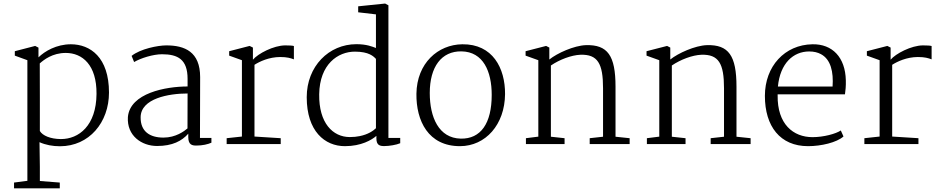

<svg xmlns="http://www.w3.org/2000/svg" viewBox="-20 -812 5290 1082"><path d="M202.6 -10.7C237.3 4.9 276.9 12.2 317.9 12.2C482.4 12.2 594.2 -122.1 594.2 -290.5C594.2 -488.8 488.8 -562.5 379.4 -562.5C298.3 -562.5 231.9 -523.4 196.8 -488.8V-543.5L178.2 -553.2L63.5 -523.4V-498.5L134.3 -472.7V207L59.1 216.8V249.5H316.9V216.8L204.6 208V127ZM204.6 -73.7V-263.2L204.1 -454.6C226.6 -474.6 275.4 -513.7 350.6 -513.7C444.3 -513.7 525.4 -445.8 523.9 -282.7C522.5 -104 424.3 -27.8 322.8 -28.3C263.7 -28.8 219.7 -47.9 204.6 -73.7Z M700.7 -152.3C694.3 -46.9 778.3 10.7 865.2 10.7C951.7 10.7 1004.9 -17.6 1041 -58.6V-39.1C1041 5.4 1064.5 8.3 1086.9 8.3C1120.6 8.3 1152.3 1 1171.4 -7.8V-34.7H1106.9L1107.9 -377.4C1107.9 -520.5 1021 -556.2 917.5 -556.2C869.6 -556.2 770.5 -536.6 721.7 -497.1L735.8 -462.4C772.9 -484.4 843.3 -506.3 893.1 -506.3C982.4 -506.3 1037.1 -477.1 1037.1 -367.7V-324.7C915 -324.7 712.4 -287.6 700.7 -152.3ZM772.5 -151.4C773.4 -257.3 931.2 -285.2 1037.1 -285.2C1036.6 -216.3 1036.6 -135.3 1036.6 -88.4C1018.6 -73.2 971.2 -36.6 900.9 -36.6C824.7 -36.6 771.5 -70.8 772.5 -151.4Z M1257.3 0H1562V-33.2L1414.1 -42.5V-446.8C1443.8 -465.8 1495.6 -490.2 1558.6 -490.7C1598.1 -490.7 1618.2 -484.4 1636.2 -477.5V-552.7C1628.9 -555.2 1609.4 -556.2 1587.9 -556.2C1522 -556.2 1433.1 -509.3 1405.3 -475.6V-543.9L1386.7 -553.2L1271.5 -523.4V-498.5L1343.3 -472.7V-42.5L1257.3 -33.2Z M1923.8 11.7C2015.6 11.7 2075.2 -23.4 2101.1 -46.4V-32.2C2101.1 7.8 2122.1 11.2 2146 11.2C2172.9 11.2 2214.4 4.4 2235.4 -4.9V-34.7H2168.9V-782.2L2150.4 -792L1998.5 -776.4V-742.7L2098.6 -731V-541.5C2078.1 -549.3 2046.4 -563 1988.3 -563C1833.5 -563 1708.5 -438.5 1708.5 -264.2C1708.5 -72.8 1810.1 11.7 1923.8 11.7ZM1951.2 -39.6C1855.5 -39.6 1776.4 -118.7 1778.8 -280.8C1781.2 -450.2 1884.3 -521 1980 -521C2059.6 -521 2085.4 -494.1 2098.6 -480V-89.4C2082.5 -74.2 2053.7 -54.2 2006.8 -44.9C1990.7 -41.5 1972.2 -39.6 1951.2 -39.6Z M2326.7 -283.7C2324.7 -131.3 2393.6 12.2 2572.8 11.7C2716.3 11.2 2824.7 -109.4 2826.2 -281.7C2827.1 -428.2 2756.3 -564.5 2585.4 -562.5C2448.2 -561 2329.1 -456.1 2326.7 -283.7ZM2576.2 -30.8C2452.6 -33.7 2401.9 -150.9 2401.9 -288.1C2401.9 -435.1 2467.8 -524.4 2580.6 -522.5C2703.6 -520.5 2751 -409.2 2751 -277.3C2751 -116.2 2689 -28.3 2576.2 -30.8Z M2943.8 0H3161.6V-33.2L3084.5 -41.5V-442.9C3133.8 -476.6 3200.7 -501.5 3250.5 -503.4C3348.6 -506.8 3378.4 -453.6 3378.4 -314.9V-41.5L3303.2 -33.2V0H3528.3V-33.2L3448.7 -41.5V-323.7C3448.7 -499 3404.3 -561 3281.7 -557.6C3214.8 -555.2 3119.6 -512.2 3075.7 -476.6V-543.9L3057.6 -553.2L2941.9 -523.4V-498.5L3013.7 -472.7V-42L2943.8 -33.2Z M3625.5 0H3843.3V-33.2L3766.1 -41.5V-442.9C3815.4 -476.6 3882.3 -501.5 3932.1 -503.4C4030.3 -506.8 4060.1 -453.6 4060.1 -314.9V-41.5L3984.9 -33.2V0H4210V-33.2L4130.4 -41.5V-323.7C4130.4 -499 4085.9 -561 3963.4 -557.6C3896.5 -555.2 3801.3 -512.2 3757.3 -476.6V-543.9L3739.3 -553.2L3623.5 -523.4V-498.5L3695.3 -472.7V-42L3625.5 -33.2Z M4290.5 -271.5C4290.5 -100.1 4376.5 11.7 4533.7 11.7C4607.4 11.7 4695.3 -8.8 4733.4 -43L4718.3 -76.7C4690.9 -58.1 4621.6 -39.1 4559.1 -39.1C4450.2 -39.1 4359.9 -112.3 4362.3 -274.9V-280.3H4741.7C4744.6 -301.3 4747.6 -326.7 4746.6 -359.4C4743.7 -488.8 4670.9 -564.5 4558.6 -562.5C4402.3 -560.1 4290.5 -438.5 4290.5 -271.5ZM4363.8 -324.2C4376.5 -455.6 4450.7 -522 4540 -522C4566.4 -522 4588.4 -516.6 4606.4 -506.8C4662.1 -477.1 4677.7 -406.2 4671.9 -324.2Z M4851.1 0H5155.8V-33.2L5007.8 -42.5V-446.8C5037.6 -465.8 5089.4 -490.2 5152.3 -490.7C5191.9 -490.7 5211.9 -484.4 5230 -477.5V-552.7C5222.7 -555.2 5203.1 -556.2 5181.6 -556.2C5115.7 -556.2 5026.9 -509.3 4999 -475.6V-543.9L4980.5 -553.2L4865.2 -523.4V-498.5L4937 -472.7V-42.5L4851.1 -33.2Z"/></svg>

Font: Merriweather
Style: Light
Weight: 250
Designer: Eben Sorkin ( eben@eyebytes.com )
Foundry: Sorkin Type Co.
Version: Version 1.003